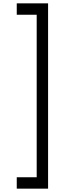

<svg xmlns="http://www.w3.org/2000/svg" viewBox="-20 -908 447 1146"><path d="M267 218H80V150H199V-820H80V-888H267Z"/></svg>

Font: Manrope ExtraLight
Style: Regular
Weight: 400
Version: Version 4.504